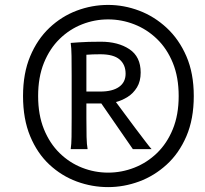

<svg xmlns="http://www.w3.org/2000/svg" viewBox="-20 -745 829 777"><path d="M417.5 -725.1Q481.4 -725.1 543 -701.9Q604.5 -678.7 654.5 -632.3Q704.6 -585.9 734.4 -517.1Q764.2 -448.2 764.2 -356.4Q764.2 -263.2 734.4 -193.8Q704.6 -124.5 654.5 -78.9Q604.5 -33.2 543 -10.5Q481.4 12.2 417.5 12.2Q352.1 12.2 290.5 -10.5Q229 -33.2 179.9 -78.9Q130.9 -124.5 102.1 -193.8Q73.2 -263.2 73.2 -356.4Q73.2 -448.2 102.1 -517.1Q130.9 -585.9 179.9 -632.3Q229 -678.7 290.5 -701.9Q352.1 -725.1 417.5 -725.1ZM417.5 -666.5Q362.8 -666.5 312 -646.5Q261.2 -626.5 221.2 -587.4Q181.2 -548.3 157.7 -490.5Q134.3 -432.6 134.3 -356.4Q134.3 -280.3 157.7 -222.4Q181.2 -164.6 221.2 -125.5Q261.2 -86.4 312 -66.4Q362.8 -46.4 417.5 -46.4Q472.2 -46.4 523.4 -66.4Q574.7 -86.4 615.2 -125.5Q655.8 -164.6 679.4 -222.4Q703.1 -280.3 703.1 -356.4Q703.1 -432.6 679.4 -490.5Q655.8 -548.3 615.2 -587.4Q574.7 -626.5 523.4 -646.5Q472.2 -666.5 417.5 -666.5ZM329.6 -326.2V-267.6Q329.6 -221.7 330.3 -190.9Q331.1 -160.2 334.5 -141.6H266.1Q269 -160.2 269.5 -190.9Q270 -221.7 270 -267.6V-438.5Q270 -484.4 269.5 -518.6Q269 -552.7 266.1 -571.3Q266.1 -571.3 299.8 -573.7Q333.5 -576.2 388.2 -576.2Q458 -576.2 503.7 -545.9Q549.3 -515.6 549.3 -451.7Q549.3 -416 534.4 -391.6Q519.5 -367.2 496.6 -352.8Q473.6 -338.4 449.2 -332Q461.9 -314.9 483.2 -286.1Q504.4 -257.3 527.3 -226.8Q550.3 -196.3 568.6 -172.4Q586.9 -148.4 593.3 -141.6H517.6L390.1 -326.2ZM329.6 -523.4V-374.5H385.7Q435.1 -374.5 461.7 -393.3Q488.3 -412.1 488.3 -446.8Q488.3 -483.4 463.9 -504.4Q439.5 -525.4 385.7 -525.4Q369.6 -525.4 356 -524.9Q342.3 -524.4 329.6 -523.4Z"/></svg>

Font: Kanchenjunga
Style: Regular
Weight: 400
Designer: Becca Hirsbrunner Spalinger
Foundry: SIL International
Version: Version 2.001